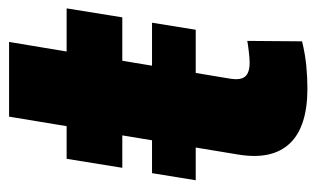

<svg xmlns="http://www.w3.org/2000/svg" viewBox="-162 -552 721 438"><g transform="rotate(-90 199.0 -333.5)"><path d="M365.7 -347.7 349.6 -248H6.3L22.5 -347.7ZM398.4 -542.5 377.9 -415.5H34.7L55.2 -542.5ZM151.4 -673.8H321.8L237.8 -168Q234.4 -145.5 242.9 -135.3Q251.5 -125 274.9 -125Q284.2 -125 300.5 -127Q316.9 -128.9 324.2 -130.4L323.2 -5.4Q294.9 1.5 267.8 4.2Q240.7 6.8 215.8 6.8Q128.4 6.8 90.3 -33.4Q52.2 -73.7 64.9 -150.9Z"/></g></svg>

Font: Inter 16pt ExtraBold
Style: Italic
Weight: 800
Italic angle: -9.3988°
Version: Version 4.001;git-66647c0bb